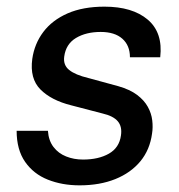

<svg xmlns="http://www.w3.org/2000/svg" viewBox="-20 -547 537 577"><path d="M219 10Q167 10 124 -7Q81 -24 55.5 -60.5Q30 -97 30 -154H124Q126 -124.5 140.8 -105.2Q155.5 -86 178.8 -76.8Q202 -67.5 229.5 -67.5Q276 -67.5 307.2 -85.2Q338.5 -103 343.5 -140Q347.5 -166.5 334 -182.5Q320.5 -198.5 288 -206L194 -230.5Q134 -245.5 101.5 -278.2Q69 -311 77 -370Q83.5 -415.5 110.2 -451Q137 -486.5 183.2 -506.8Q229.5 -527 294 -527Q378 -527 424 -488Q470 -449 461.5 -375H370.5Q370.5 -410.5 347.5 -430.8Q324.5 -451 282.5 -451Q238.5 -451 208.2 -432.8Q178 -414.5 173 -377Q169.5 -351.5 187.8 -336.8Q206 -322 245.5 -312.5L335.5 -288Q370.5 -278 392 -261.8Q413.5 -245.5 424.2 -226Q435 -206.5 437.5 -185.5Q440 -164.5 437 -146Q430.5 -97 401.8 -62.2Q373 -27.5 326.5 -8.8Q280 10 219 10Z"/></svg>

Font: Public Sans Thin Medium
Style: Italic
Weight: 500
Italic angle: -8°
Version: Version 2.001